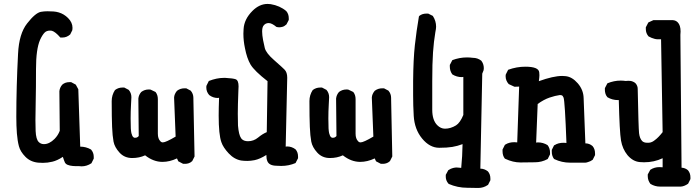

<svg xmlns="http://www.w3.org/2000/svg" viewBox="-20 -807 3540 971"><path d="M454.1 -13.7Q454.1 -10.7 454.1 -4.9L442.4 18.6Q418.9 34.2 392.6 34.2Q385.7 34.2 378.9 33.2Q376 33.2 362.3 33.2Q348.6 33.2 334 30.3Q319.3 27.3 312.5 20.5L308.6 15.6Q303.7 4.9 297.9 -13.7Q269.5 4.9 245.1 10.7Q220.7 16.6 197.3 16.6Q184.6 16.6 172.9 15.6Q133.8 11.7 108.4 -14.2Q83 -40 75.7 -67.4Q68.4 -94.7 65.4 -132.3Q62.5 -169.9 62.5 -215.8Q62.5 -367.2 71.3 -535.2Q76.2 -636.7 117.2 -688.5Q158.2 -741.2 186.5 -747.1Q203.1 -750 219.7 -750Q236.3 -750 250.5 -749Q264.6 -748 277.3 -744.1Q303.7 -736.3 324.2 -715.8Q346.7 -693.4 346.7 -666Q346.7 -657.2 345.7 -654.3L335 -632.8Q317.4 -617.2 295.9 -617.2Q292 -617.2 285.2 -617.2Q259.8 -646.5 242.2 -651.4Q237.3 -652.3 233.4 -652.3Q215.8 -652.3 206.1 -642.6Q194.3 -630.9 182.6 -605.5Q162.1 -558.6 162.1 -458.5Q162.1 -358.4 160.6 -294.9Q159.2 -231.4 159.2 -199.2Q159.2 -167 160.2 -144.5Q162.1 -102.5 175.8 -88.9Q186.5 -78.1 202.1 -78.1Q229.5 -78.1 255.9 -104.5Q273.4 -122.1 282.2 -145.5L280.3 -345.7Q282.2 -364.3 294.9 -378.9Q309.6 -391.6 331.1 -391.6Q334 -391.6 339.8 -391.6L363.3 -378.9L376 -355.5L385.7 -65.4Q415 -65.4 440.4 -50.8Q454.1 -35.2 454.1 -13.7Z M875 -5.9Q837.9 11.7 801.8 11.7Q755.9 11.7 713.9 -21.5Q684.6 -7.8 648.4 -7.8Q609.4 -7.8 584.5 -35.2Q559.6 -62.5 554.2 -90.8Q548.8 -119.1 546.9 -165.5Q544.9 -211.9 544.9 -295.9Q544.9 -326.2 561.5 -351.6Q578.1 -364.3 599.6 -364.3Q602.5 -364.3 608.4 -364.3L630.9 -352.5Q644.5 -336.9 644.5 -315.4Q644.5 -312.5 642.6 -277.8Q640.6 -243.2 640.6 -207.5Q640.6 -171.9 641.6 -157.2Q642.6 -142.6 644.5 -133.8Q648.4 -118.2 654.3 -113.3L659.2 -110.4Q661.1 -110.4 664.1 -110.4Q672.9 -110.4 678.7 -116.2L681.6 -119.1L679.7 -308.6Q681.6 -327.1 694.3 -341.8Q710.9 -354.5 732.4 -354.5Q740.2 -354.5 742.2 -353.5L764.6 -342.8L766.6 -341.8Q778.3 -327.1 778.3 -305.7Q778.3 -302.7 778.3 -299.8V-130.9Q778.3 -105.5 791 -92.8Q795.9 -86.9 803.7 -86.9Q818.4 -86.9 868.2 -116.2L860.4 -313.5Q861.3 -331.1 875 -347.7Q891.6 -360.4 913.1 -360.4Q916 -360.4 921.9 -360.4L944.3 -348.6Q958 -333 958 -311.5Q958 -308.6 958 -305.7L963.9 -15.6L952.1 7.8Q942.4 16.6 933.1 19Q923.8 21.5 918 21.5Q912.1 21.5 906.2 21.5L881.8 8.8Z M1085.9 -222.7Q1085.9 -257.8 1087.9 -312.5Q1084 -311.5 1081.1 -311.5Q1057.6 -311.5 1038.1 -326.2Q1023.4 -342.8 1023.4 -364.3Q1023.4 -372.1 1024.4 -374L1036.1 -397.5Q1076.2 -413.1 1111.3 -413.1Q1115.2 -413.1 1120.1 -413.1Q1158.2 -411.1 1171.9 -406.2Q1186.5 -400.4 1186.5 -370.1Q1186.5 -360.4 1185.5 -346.7Q1182.6 -272.5 1182.6 -231.9Q1182.6 -191.4 1183.6 -171.9Q1187.5 -125 1199.2 -108.4L1203.1 -103.5Q1213.9 -92.8 1234.4 -92.8Q1262.7 -92.8 1285.2 -111.3Q1307.6 -129.9 1329.1 -138.7L1333 -396.5Q1266.6 -448.2 1247.1 -480.5Q1228.5 -512.7 1218.8 -563.5Q1210.9 -600.6 1210.9 -636.7Q1210.9 -648.4 1211.9 -660.2Q1214.8 -710 1256.8 -752Q1292 -787.1 1333 -787.1Q1340.8 -787.1 1348.6 -786.1Q1395.5 -778.3 1427.7 -751Q1440.4 -736.3 1440.4 -714.8Q1440.4 -711.9 1440.4 -706.1L1428.7 -683.6Q1418 -673.8 1408.7 -671.4Q1399.4 -668.9 1392.6 -668.9Q1385.7 -668.9 1377.9 -670.9Q1354.5 -690.4 1338.9 -690.4Q1321.3 -690.4 1311.5 -675.8Q1305.7 -666 1305.7 -647.5Q1305.7 -629.9 1310.5 -604Q1315.4 -578.1 1319.3 -563.5Q1326.2 -538.1 1365.2 -503.9Q1417 -458 1418.9 -455.1Q1432.6 -441.4 1432.6 -414.1L1424.8 -65.4Q1428.7 -66.4 1431.6 -66.4Q1455.1 -66.4 1474.6 -51.8Q1487.3 -37.1 1487.3 -15.6Q1487.3 -12.7 1487.3 -6.8L1474.6 17.6Q1440.4 32.2 1402.3 32.2Q1390.6 32.2 1377 31.2Q1340.8 30.3 1332 7.8Q1327.1 -3.9 1327.1 -21.5Q1327.1 -22.5 1327.1 -23.4Q1294.9 -2.9 1267.6 2.9Q1248 6.8 1231 6.8Q1213.9 6.8 1200.2 4.9Q1165 -1 1136.7 -31.2Q1108.4 -61.5 1099.6 -87.9Q1085.9 -126 1085.9 -222.7Z M1875 -5.9Q1837.9 11.7 1801.8 11.7Q1755.9 11.7 1713.9 -21.5Q1684.6 -7.8 1648.4 -7.8Q1609.4 -7.8 1584.5 -35.2Q1559.6 -62.5 1554.2 -90.8Q1548.8 -119.1 1546.9 -165.5Q1544.9 -211.9 1544.9 -295.9Q1544.9 -326.2 1561.5 -351.6Q1578.1 -364.3 1599.6 -364.3Q1602.5 -364.3 1608.4 -364.3L1630.9 -352.5Q1644.5 -336.9 1644.5 -315.4Q1644.5 -312.5 1642.6 -277.8Q1640.6 -243.2 1640.6 -207.5Q1640.6 -171.9 1641.6 -157.2Q1642.6 -142.6 1644.5 -133.8Q1648.4 -118.2 1654.3 -113.3L1659.2 -110.4Q1661.1 -110.4 1664.1 -110.4Q1672.9 -110.4 1678.7 -116.2L1681.6 -119.1L1679.7 -308.6Q1681.6 -327.1 1694.3 -341.8Q1710.9 -354.5 1732.4 -354.5Q1740.2 -354.5 1742.2 -353.5L1764.6 -342.8L1766.6 -341.8Q1778.3 -327.1 1778.3 -305.7Q1778.3 -302.7 1778.3 -299.8V-130.9Q1778.3 -105.5 1791 -92.8Q1795.9 -86.9 1803.7 -86.9Q1818.4 -86.9 1868.2 -116.2L1860.4 -313.5Q1861.3 -331.1 1875 -347.7Q1891.6 -360.4 1913.1 -360.4Q1916 -360.4 1921.9 -360.4L1944.3 -348.6Q1958 -333 1958 -311.5Q1958 -308.6 1958 -305.7L1963.9 -15.6L1952.1 7.8Q1942.4 16.6 1933.1 19Q1923.8 21.5 1918 21.5Q1912.1 21.5 1906.2 21.5L1881.8 8.8Z M2398.4 143.6 2342.8 142.6Q2293.9 142.6 2249 123Q2240.2 113.3 2237.3 104Q2234.4 94.7 2234.4 88.4Q2234.4 82 2234.4 77.1L2247.1 53.7Q2260.7 44.9 2271.5 42.5Q2282.2 40 2289.1 40Q2293.9 40 2312.5 42Q2318.4 -16.6 2319.3 -78.1Q2293.9 -68.4 2267.6 -64Q2241.2 -59.6 2201.2 -59.6Q2153.3 -59.6 2114.7 -106.4Q2076.2 -153.3 2072.3 -221.7Q2069.3 -274.4 2069.3 -325.2Q2069.3 -376 2069.3 -397.5Q2070.3 -507.8 2078.1 -578.6Q2085.9 -649.4 2098.6 -723.6L2100.6 -726.6Q2115.2 -738.3 2136.7 -738.3Q2139.6 -738.3 2145.5 -738.3L2168.9 -726.6Q2185.5 -701.2 2185.5 -671.9Q2185.5 -662.1 2181.6 -643.6Q2173.8 -597.7 2169.9 -542.5Q2166 -487.3 2166 -396.5V-252Q2166 -199.2 2191.4 -173.8Q2209 -156.2 2230.5 -156.2Q2258.8 -156.2 2286.1 -172.9Q2306.6 -185.5 2323.2 -225.6V-418Q2319.3 -417 2315.4 -417Q2290 -417 2267.6 -430.7Q2254.9 -448.2 2254.9 -469.7Q2254.9 -472.7 2254.9 -478.5L2267.6 -502.9Q2303.7 -516.6 2341.8 -516.6Q2356.4 -516.6 2371.1 -514.6Q2395.5 -514.6 2414.1 -500Q2426.8 -483.4 2426.8 -461.9Q2426.8 -455.1 2425.8 -452.1L2418.9 -434.6L2409.2 45.9Q2429.7 45.9 2447.3 59.6Q2460 74.2 2460 95.7Q2460 98.6 2460 104.5L2448.2 127.9L2446.3 128.9Q2424.8 143.6 2398.4 143.6Z M2705.1 -396.5Q2778.3 -422.9 2823.2 -422.9Q2832 -422.9 2839.8 -421.9Q2873 -418.9 2901.9 -385.7Q2930.7 -352.5 2931.6 -310.5Q2932.6 -273.4 2940.4 -82Q2940.4 -82 2940.4 -82Q2960.9 -82 2976.6 -68.4Q2989.3 -53.7 2989.3 -31.2Q2989.3 -28.3 2989.3 -22.5L2977.5 1Q2964.8 9.8 2956.1 11.7Q2946.3 15.6 2940.4 15.6H2862.3Q2821.3 15.6 2784.2 -2L2782.2 -2.9Q2770.5 -17.6 2770.5 -40Q2770.5 -43 2770.5 -48.8L2782.2 -72.3L2785.2 -73.2Q2802.7 -85 2831.1 -85Q2836.9 -85 2844.7 -84Q2836.9 -294.9 2830.1 -313.5L2825.2 -322.3Q2821.3 -326.2 2813.5 -326.2Q2811.5 -326.2 2810.5 -326.2Q2788.1 -323.2 2759.3 -313.5Q2730.5 -303.7 2699.2 -281.2L2691.4 -85.9Q2696.3 -86.9 2700.2 -86.9Q2726.6 -86.9 2749 -73.2Q2761.7 -57.6 2761.7 -35.2Q2761.7 -32.2 2761.7 -26.4L2750 -2.9Q2719.7 13.7 2685.5 13.7L2612.3 14.6Q2574.2 14.6 2535.2 -3.9L2533.2 -4.9Q2521.5 -19.5 2521.5 -42Q2521.5 -44.9 2521.5 -50.8L2533.2 -74.2L2536.1 -76.2Q2554.7 -87.9 2581.1 -87.9Q2587.9 -87.9 2595.7 -86.9L2605.5 -369.1L2582 -368.2L2552.7 -381.8Q2537.1 -399.4 2537.1 -420.9Q2537.1 -428.7 2538.1 -430.7L2549.8 -454.1Q2592.8 -469.7 2636.7 -469.7Q2704.1 -469.7 2707 -441.4Q2708 -436.5 2708 -426.8Q2708 -417 2705.1 -396.5Z M3331.1 -6.8Q3288.1 13.7 3237.3 13.7Q3226.6 13.7 3215.8 12.7Q3180.7 9.8 3153.3 -22.5Q3127.9 -53.7 3120.6 -96.7Q3113.3 -139.6 3109.4 -300.8Q3107.4 -300.8 3105.5 -300.8Q3076.2 -300.8 3051.8 -315.4Q3043.9 -325.2 3042 -333Q3039.1 -343.8 3039.1 -349.6Q3039.1 -355.5 3039.1 -361.3L3051.8 -385.7Q3085 -399.4 3119.1 -399.4Q3131.8 -399.4 3144.5 -397.5Q3152.3 -398.4 3156.7 -398.4Q3161.1 -398.4 3167 -397.9Q3172.9 -397.5 3180.2 -394.5Q3187.5 -391.6 3191.9 -387.7Q3196.3 -383.8 3198.2 -380.4Q3200.2 -377 3202.1 -373Q3205.1 -366.2 3205.1 -357.4V-356.4Q3209 -160.2 3211.9 -133.8Q3214.8 -107.4 3227.5 -93.8Q3236.3 -85 3253.9 -85Q3264.6 -85 3269.5 -86.4Q3274.4 -87.9 3277.8 -89.4Q3281.2 -90.8 3284.7 -93.3Q3288.1 -95.7 3292 -98.6Q3309.6 -111.3 3331.1 -138.7L3323.2 -608.4Q3319.3 -608.4 3314.9 -608.4Q3310.5 -608.4 3304.7 -608.4Q3298.8 -608.4 3291 -610.4Q3275.4 -614.3 3259.8 -623Q3246.1 -638.7 3246.1 -660.2Q3246.1 -663.1 3246.1 -668.9L3258.8 -693.4L3284.2 -705.1H3381.8H3382.8Q3397.5 -704.1 3407.2 -694.3Q3421.9 -679.7 3421.9 -647.5Q3421.9 -639.6 3420.9 -630.9L3426.8 41Q3445.3 42 3459 53.7Q3471.7 68.4 3471.7 89.8Q3471.7 92.8 3471.7 98.6L3460 122.1Q3440.4 135.7 3422.9 136.7H3325.2Q3322.3 136.7 3318.4 136.7Q3292 136.7 3269.5 123Q3255.9 105.5 3255.9 84Q3255.9 81.1 3255.9 75.2L3268.6 51.8Q3289.1 38.1 3315.4 38.1Q3323.2 38.1 3331.1 39.1Z"/></svg>

Font: JasonHandwriting2
Style: SemiBold
Weight: 600
Version: Version 1.04.7